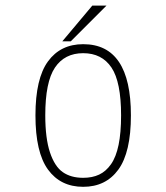

<svg xmlns="http://www.w3.org/2000/svg" viewBox="-20 -674 610 704"><path d="M208.5 -522.5 318.5 -653.5H370.5L239.5 -522.5ZM110 -251Q110 -386 156 -449Q202 -512 285 -512Q460 -512 460 -251Q460 -115.5 414 -52.2Q368 11 285 11Q202 11 156 -52.2Q110 -115.5 110 -251ZM285 -22Q318.5 -22 343.5 -33.8Q368.5 -45.5 387 -71.8Q405.5 -98 414.8 -142.8Q424 -187.5 424 -251Q424 -373.5 388.8 -426.2Q353.5 -479 285 -479Q217 -479 181.5 -426.2Q146 -373.5 146 -251Q146 -167 163.2 -115.2Q180.5 -63.5 210.2 -42.8Q240 -22 285 -22Z"/></svg>

Font: League Mono Narrow Thin
Style: Regular
Weight: 100
Width: 3
Designer: Tyler Finck
Foundry: The League of Moveable Type / Tyler Finck
Version: Version 2.210